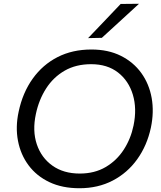

<svg xmlns="http://www.w3.org/2000/svg" viewBox="-20 -989 857 1020"><path d="M402 11Q310.5 11 242.2 -21.5Q174 -54 131.8 -110.8Q89.5 -167.5 75.5 -241Q61.5 -314.5 79 -395.5Q100.5 -497 153.8 -571.2Q207 -645.5 286 -685.8Q365 -726 465.5 -726Q555 -726 622 -692.5Q689 -659 730.8 -601Q772.5 -543 785.8 -468.2Q799 -393.5 781.5 -310.5Q761 -215.5 709 -143Q657 -70.5 579 -29.8Q501 11 402 11ZM403.5 -67Q482.5 -67 541.2 -101.5Q600 -136 637.5 -194Q675 -252 689.5 -322.5Q708 -412 685.8 -486Q663.5 -560 606.8 -604Q550 -648 464.5 -648Q383.5 -648 323.5 -613.5Q263.5 -579 225 -519Q186.5 -459 170.5 -383Q151.5 -294 175.5 -222.5Q199.5 -151 258.5 -109Q317.5 -67 403.5 -67ZM448 -786.5Q492.5 -833 535 -877.5Q577.5 -922 621 -968L718.5 -969Q668 -922.5 618.8 -877.5Q569.5 -832.5 521 -788Z"/></svg>

Font: Commissioner
Style: Italic
Weight: 400
Italic angle: -12°
Designer: Kostas Bartsokas
Foundry: Kostas Bartsokas
Version: Version 1.000; ttfautohint (v1.8.3)